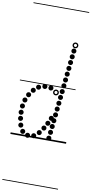

<svg xmlns="http://www.w3.org/2000/svg" viewBox="-179 -1387 911 1909"><g transform="rotate(10 276.0 -433.0)"><path d="M313 -494.5Q302.5 -494.5 295.2 -501.8Q288 -509 288 -519.5Q288 -530 295.2 -537.2Q302.5 -544.5 313 -544.5Q323.5 -544.5 330.8 -537.2Q338 -530 338 -519.5Q338 -509 330.8 -501.8Q323.5 -494.5 313 -494.5ZM251 -499.5Q240.5 -499.5 233.2 -506.8Q226 -514 226 -524.5Q226 -535 233.2 -542.2Q240.5 -549.5 251 -549.5Q261.5 -549.5 268.8 -542.2Q276 -535 276 -524.5Q276 -514 268.8 -506.8Q261.5 -499.5 251 -499.5ZM190.5 -481.5Q180 -481.5 172.8 -488.8Q165.5 -496 165.5 -506.5Q165.5 -517 172.8 -524.2Q180 -531.5 190.5 -531.5Q201 -531.5 208.2 -524.2Q215.5 -517 215.5 -506.5Q215.5 -496 208.2 -488.8Q201 -481.5 190.5 -481.5ZM144 -442Q133.5 -442 126.2 -449.2Q119 -456.5 119 -467Q119 -477.5 126.2 -484.8Q133.5 -492 144 -492Q154.5 -492 161.8 -484.8Q169 -477.5 169 -467Q169 -456.5 161.8 -449.2Q154.5 -442 144 -442ZM106 -390.5Q95.5 -390.5 88.2 -397.8Q81 -405 81 -415.5Q81 -426 88.2 -433.2Q95.5 -440.5 106 -440.5Q116.5 -440.5 123.8 -433.2Q131 -426 131 -415.5Q131 -405 123.8 -397.8Q116.5 -390.5 106 -390.5ZM79 -332.5Q68.5 -332.5 61.2 -339.8Q54 -347 54 -357.5Q54 -368 61.2 -375.2Q68.5 -382.5 79 -382.5Q89.5 -382.5 96.8 -375.2Q104 -368 104 -357.5Q104 -347 96.8 -339.8Q89.5 -332.5 79 -332.5ZM65 -269.5Q54.5 -269.5 47.2 -276.8Q40 -284 40 -294.5Q40 -305 47.2 -312.2Q54.5 -319.5 65 -319.5Q75.5 -319.5 82.8 -312.2Q90 -305 90 -294.5Q90 -284 82.8 -276.8Q75.5 -269.5 65 -269.5ZM63 -206Q52.5 -206 45.2 -213.2Q38 -220.5 38 -231Q38 -241.5 45.2 -248.8Q52.5 -256 63 -256Q73.5 -256 80.8 -248.8Q88 -241.5 88 -231Q88 -220.5 80.8 -213.2Q73.5 -206 63 -206ZM68 -145Q57.5 -145 50.2 -152.2Q43 -159.5 43 -170Q43 -180.5 50.2 -187.8Q57.5 -195 68 -195Q78.5 -195 85.8 -187.8Q93 -180.5 93 -170Q93 -159.5 85.8 -152.2Q78.5 -145 68 -145ZM82 -79.5Q71.5 -79.5 64.2 -86.8Q57 -94 57 -104.5Q57 -115 64.2 -122.2Q71.5 -129.5 82 -129.5Q92.5 -129.5 99.8 -122.2Q107 -115 107 -104.5Q107 -94 99.8 -86.8Q92.5 -79.5 82 -79.5ZM111.5 -21.5Q101 -21.5 93.8 -28.8Q86.5 -36 86.5 -46.5Q86.5 -57 93.8 -64.2Q101 -71.5 111.5 -71.5Q122 -71.5 129.2 -64.2Q136.5 -57 136.5 -46.5Q136.5 -36 129.2 -28.8Q122 -21.5 111.5 -21.5ZM165.5 8.5Q155 8.5 147.8 1.2Q140.5 -6 140.5 -16.5Q140.5 -27 147.8 -34.2Q155 -41.5 165.5 -41.5Q176 -41.5 183.2 -34.2Q190.5 -27 190.5 -16.5Q190.5 -6 183.2 1.2Q176 8.5 165.5 8.5ZM226.5 2.5Q216 2.5 208.8 -4.8Q201.5 -12 201.5 -22.5Q201.5 -33 208.8 -40.2Q216 -47.5 226.5 -47.5Q237 -47.5 244.2 -40.2Q251.5 -33 251.5 -22.5Q251.5 -12 244.2 -4.8Q237 2.5 226.5 2.5ZM275.5 -38Q265 -38 257.8 -45.2Q250.5 -52.5 250.5 -63Q250.5 -73.5 257.8 -80.8Q265 -88 275.5 -88Q286 -88 293.2 -80.8Q300.5 -73.5 300.5 -63Q300.5 -52.5 293.2 -45.2Q286 -38 275.5 -38ZM313.5 -90.5Q303 -90.5 295.8 -97.8Q288.5 -105 288.5 -115.5Q288.5 -126 295.8 -133.2Q303 -140.5 313.5 -140.5Q324 -140.5 331.2 -133.2Q338.5 -126 338.5 -115.5Q338.5 -105 331.2 -97.8Q324 -90.5 313.5 -90.5ZM343.5 -144Q333 -144 325.8 -151.2Q318.5 -158.5 318.5 -169Q318.5 -179.5 325.8 -186.8Q333 -194 343.5 -194Q354 -194 361.2 -186.8Q368.5 -179.5 368.5 -169Q368.5 -158.5 361.2 -151.2Q354 -144 343.5 -144ZM369 -198.5Q358.5 -198.5 351.2 -205.8Q344 -213 344 -223.5Q344 -234 351.2 -241.2Q358.5 -248.5 369 -248.5Q379.5 -248.5 386.8 -241.2Q394 -234 394 -223.5Q394 -213 386.8 -205.8Q379.5 -198.5 369 -198.5ZM370 -455.5Q358 -455.5 349.5 -464Q341 -472.5 341 -484.5Q341 -496.5 349.5 -505Q358 -513.5 370 -513.5Q382 -513.5 390.5 -505Q399 -496.5 399 -484.5Q399 -472.5 390.5 -464Q382 -455.5 370 -455.5ZM370 -469Q376.5 -469 381 -473.8Q385.5 -478.5 385.5 -485Q385.5 -491 381 -495.5Q376.5 -500 370 -500Q363.5 -500 359 -495.5Q354.5 -491 354.5 -485Q354.5 -478.5 359 -473.8Q363.5 -469 370 -469ZM474 -896Q463.5 -896 456.2 -903.2Q449 -910.5 449 -921Q449 -931.5 456.2 -938.8Q463.5 -946 474 -946Q484.5 -946 491.8 -938.8Q499 -931.5 499 -921Q499 -910.5 491.8 -903.2Q484.5 -896 474 -896ZM467.5 -837Q457 -837 449.8 -844.2Q442.5 -851.5 442.5 -862Q442.5 -872.5 449.8 -879.8Q457 -887 467.5 -887Q478 -887 485.2 -879.8Q492.5 -872.5 492.5 -862Q492.5 -851.5 485.2 -844.2Q478 -837 467.5 -837ZM461 -778Q450.5 -778 443.2 -785.2Q436 -792.5 436 -803Q436 -813.5 443.2 -820.8Q450.5 -828 461 -828Q471.5 -828 478.8 -820.8Q486 -813.5 486 -803Q486 -792.5 478.8 -785.2Q471.5 -778 461 -778ZM455 -718Q444.5 -718 437.2 -725.2Q430 -732.5 430 -743Q430 -753.5 437.2 -760.8Q444.5 -768 455 -768Q465.5 -768 472.8 -760.8Q480 -753.5 480 -743Q480 -732.5 472.8 -725.2Q465.5 -718 455 -718ZM448.5 -658.5Q438 -658.5 430.8 -665.8Q423.5 -673 423.5 -683.5Q423.5 -694 430.8 -701.2Q438 -708.5 448.5 -708.5Q459 -708.5 466.2 -701.2Q473.5 -694 473.5 -683.5Q473.5 -673 466.2 -665.8Q459 -658.5 448.5 -658.5ZM442 -598.5Q431.5 -598.5 424.2 -605.8Q417 -613 417 -623.5Q417 -634 424.2 -641.2Q431.5 -648.5 442 -648.5Q452.5 -648.5 459.8 -641.2Q467 -634 467 -623.5Q467 -613 459.8 -605.8Q452.5 -598.5 442 -598.5ZM436 -538.5Q425.5 -538.5 418.2 -545.8Q411 -553 411 -563.5Q411 -574 418.2 -581.2Q425.5 -588.5 436 -588.5Q446.5 -588.5 453.8 -581.2Q461 -574 461 -563.5Q461 -553 453.8 -545.8Q446.5 -538.5 436 -538.5ZM429.5 -479Q419 -479 411.8 -486.2Q404.5 -493.5 404.5 -504Q404.5 -514.5 411.8 -521.8Q419 -529 429.5 -529Q440 -529 447.2 -521.8Q454.5 -514.5 454.5 -504Q454.5 -493.5 447.2 -486.2Q440 -479 429.5 -479ZM423 -419Q412.5 -419 405.2 -426.2Q398 -433.5 398 -444Q398 -454.5 405.2 -461.8Q412.5 -469 423 -469Q433.5 -469 440.8 -461.8Q448 -454.5 448 -444Q448 -433.5 440.8 -426.2Q433.5 -419 423 -419ZM417 -359Q406.5 -359 399.2 -366.2Q392 -373.5 392 -384Q392 -394.5 399.2 -401.8Q406.5 -409 417 -409Q427.5 -409 434.8 -401.8Q442 -394.5 442 -384Q442 -373.5 434.8 -366.2Q427.5 -359 417 -359ZM410.5 -299.5Q400 -299.5 392.8 -306.8Q385.5 -314 385.5 -324.5Q385.5 -335 392.8 -342.2Q400 -349.5 410.5 -349.5Q421 -349.5 428.2 -342.2Q435.5 -335 435.5 -324.5Q435.5 -314 428.2 -306.8Q421 -299.5 410.5 -299.5ZM404.5 -239.5Q394 -239.5 386.8 -246.8Q379.5 -254 379.5 -264.5Q379.5 -275 386.8 -282.2Q394 -289.5 404.5 -289.5Q415 -289.5 422.2 -282.2Q429.5 -275 429.5 -264.5Q429.5 -254 422.2 -246.8Q415 -239.5 404.5 -239.5ZM398 -179.5Q387.5 -179.5 380.2 -186.8Q373 -194 373 -204.5Q373 -215 380.2 -222.2Q387.5 -229.5 398 -229.5Q408.5 -229.5 415.8 -222.2Q423 -215 423 -204.5Q423 -194 415.8 -186.8Q408.5 -179.5 398 -179.5ZM392 -120Q381.5 -120 374.2 -127.2Q367 -134.5 367 -145Q367 -155.5 374.2 -162.8Q381.5 -170 392 -170Q402.5 -170 409.8 -162.8Q417 -155.5 417 -145Q417 -134.5 409.8 -127.2Q402.5 -120 392 -120ZM385.5 -60Q375 -60 367.8 -67.2Q360.5 -74.5 360.5 -85Q360.5 -95.5 367.8 -102.8Q375 -110 385.5 -110Q396 -110 403.2 -102.8Q410.5 -95.5 410.5 -85Q410.5 -74.5 403.2 -67.2Q396 -60 385.5 -60ZM379 0Q368.5 0 361.2 -7.2Q354 -14.5 354 -25Q354 -35.5 361.2 -42.8Q368.5 -50 379 -50Q389.5 -50 396.8 -42.8Q404 -35.5 404 -25Q404 -14.5 396.8 -7.2Q389.5 0 379 0ZM479.5 -950Q467.5 -950 459 -958.5Q450.5 -967 450.5 -979Q450.5 -991 459 -999.5Q467.5 -1008 479.5 -1008Q491.5 -1008 500 -999.5Q508.5 -991 508.5 -979Q508.5 -967 500 -958.5Q491.5 -950 479.5 -950ZM479.5 -963.5Q486 -963.5 490.5 -968.2Q495 -973 495 -979.5Q495 -985.5 490.5 -990Q486 -994.5 479.5 -994.5Q473 -994.5 468.5 -990Q464 -985.5 464 -979.5Q464 -973 468.5 -968.2Q473 -963.5 479.5 -963.5ZM-5 455H557V463H-5ZM-5 -16H557V0H-5ZM-5 -549H557V-541H-5ZM-5 -1329H557V-1321H-5Z"/></g></svg>

Font: Edu SA Dotted Guide
Style: Regular
Weight: 400
Designer: Tina and Corey Anderson, Eben Sorkin, Mirko Velimirovic
Foundry: Google for Education
Version: Version 2.000